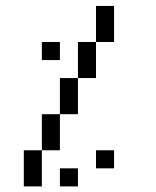

<svg xmlns="http://www.w3.org/2000/svg" viewBox="-20 -708 540 665"><path d="M250 -62.5V-125H187.5V-62.5ZM375 -125V-187.5H312.5V-125ZM187.5 -500V-562.5H125V-500ZM62.5 -187.5Q62.5 -187.5 62.5 -62.5H125Q125 -62.5 125 -187.5ZM125 -187.5H187.5Q187.5 -187.5 187.5 -312.5H125Q125 -312.5 125 -187.5ZM187.5 -312.5H250Q250 -312.5 250 -437.5H187.5Q187.5 -437.5 187.5 -312.5ZM250 -437.5H312.5Q312.5 -437.5 312.5 -562.5H250Q250 -562.5 250 -437.5ZM312.5 -562.5H375Q375 -562.5 375 -687.5H312.5Q312.5 -687.5 312.5 -562.5Z"/></svg>

Font: CalcUnifontExMono
Style: Regular
Weight: 500
Version: Version 15.0.06